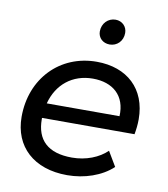

<svg xmlns="http://www.w3.org/2000/svg" viewBox="-83 -813 778 889"><g transform="rotate(10 305.5 -368.0)"><path d="M381 -624C415 -624 443 -650 443 -689C443 -719 420 -742 389 -742C354 -742 326 -714 326 -676C326 -646 349 -624 381 -624ZM567 -235C571 -257 574 -281 574 -306C574 -449 480 -535 337 -535C164 -535 38 -404 38 -224C38 -84 135 6 292 6C373 6 453 -21 505 -70L464 -139C426 -102 366 -78 300 -78C186 -78 132 -132 132 -229V-235ZM333 -455C427 -455 489 -402 484 -305H142C166 -397 237 -455 333 -455Z"/></g></svg>

Font: AWKNG-Font Medium
Style: Italic
Weight: 500
Italic angle: -11.3°
Designer: Awakening Church
Foundry: Awakening Church
Version: Version 1.700;PS 001.700;hotconv 1.0.88;makeotf.lib2.5.64775